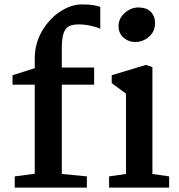

<svg xmlns="http://www.w3.org/2000/svg" viewBox="-20 -853 812 873"><path d="M436 -821V-722Q423 -729 394.5 -735.5Q366 -742 339 -742Q310 -742 293.5 -733.5Q277 -725 269 -701.5Q261 -678 261 -632V-546H408V-468H261V-62L375 -51V0H47V-51L138 -63V-468H37V-511L138 -543V-587Q138 -654 170.5 -710.5Q203 -767 253 -800Q303 -833 353 -833Q382 -833 404.5 -829.5Q427 -826 436 -821ZM685 -747Q685 -710 657.5 -686Q630 -662 594 -662Q564 -662 541.5 -682Q519 -702 519 -734Q519 -769 547 -794Q575 -819 609 -819Q646 -819 665.5 -799.5Q685 -780 685 -747ZM673 -548V-62L749 -51V0H476V-51L553 -62V-427L488 -475V-511L644 -558Z"/></svg>

Font: Martel
Style: Bold
Weight: 700
Designer: Dan Reynolds
Foundry: Dan Reynolds
Version: Version 1.001; ttfautohint (v1.1) -l 5 -r 5 -G 72 -x 0 -D la